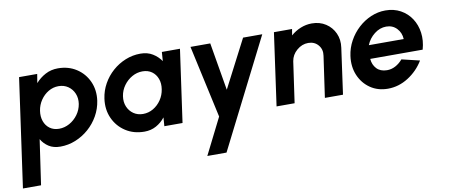

<svg xmlns="http://www.w3.org/2000/svg" viewBox="-113 -784 3049 1305"><g transform="rotate(-10 1411.0 -132.0)"><path d="M79.5 250H-45.5L60 -500H185L175 -438.5Q204 -471.5 243 -492.2Q282 -513 329.5 -513Q402 -513 456.8 -477.5Q511.5 -442 538.5 -382.2Q565.5 -322.5 555.5 -250Q547.5 -195.5 520.5 -147.5Q493.5 -99.5 452.2 -63.2Q411 -27 360.5 -6.5Q310 14 255.5 14Q208 14 175.8 -6.8Q143.5 -27.5 124.5 -60.5ZM312.5 -393Q275.5 -393 243 -373.8Q210.5 -354.5 188.5 -322Q166.5 -289.5 160.5 -250Q154.5 -210.5 166 -178Q177.5 -145.5 204 -126.2Q230.5 -107 268 -107Q305.5 -107 339.8 -126Q374 -145 397.8 -177.5Q421.5 -210 428 -250Q434 -289 420.5 -321.5Q407 -354 378.8 -373.5Q350.5 -393 312.5 -393Z M1045.5 -500H1170.5L1100 0H974.5L979 -60Q953.5 -27 917.2 -7Q881 13 836 13Q762 13 706.2 -23.2Q650.5 -59.5 623 -120.5Q595.5 -181.5 606 -255.5Q613.5 -309 639.8 -356Q666 -403 706.2 -438.5Q746.5 -474 796 -494Q845.5 -514 899 -514Q948 -514 983.2 -492.2Q1018.5 -470.5 1041 -437.5ZM847 -107Q885 -107 917.8 -126.2Q950.5 -145.5 972.5 -178Q994.5 -210.5 1000.5 -250Q1007 -290 995 -322.5Q983 -355 956.5 -374Q930 -393 892 -393Q854 -393 820 -373.8Q786 -354.5 762.5 -322Q739 -289.5 733 -250Q727 -210 740.5 -177.8Q754 -145.5 782 -126.2Q810 -107 847 -107Z M1606 -500H1738.5L1359.5 250H1227L1352.5 0L1243 -500H1379.5L1435.5 -170.5Z M2251.5 -316.5 2207.5 0H2082.5L2123 -283Q2130 -326.5 2104.2 -357Q2078.5 -387.5 2035 -387.5Q1992 -387.5 1956.5 -357Q1921 -326.5 1914 -283L1873.5 0H1749L1819 -500H1944L1937 -457Q1967 -483.5 2004.5 -498.8Q2042 -514 2082 -514Q2137 -514 2178 -487.2Q2219 -460.5 2239.2 -415.8Q2259.5 -371 2251.5 -316.5Z M2516 13Q2447 13 2395.2 -22.5Q2343.5 -58 2318.2 -117.8Q2293 -177.5 2303 -250.5Q2310.5 -305 2336.8 -352.8Q2363 -400.5 2402.5 -436.8Q2442 -473 2490.2 -493.5Q2538.5 -514 2590 -514Q2648.5 -514 2694 -489Q2739.5 -464 2767.8 -421Q2796 -378 2803.5 -323Q2811 -268 2794 -207.5H2432Q2435 -167 2460.2 -139.8Q2485.5 -112.5 2531 -112Q2561.5 -111.5 2589.8 -126.5Q2618 -141.5 2640 -167.5L2763.5 -138Q2723.5 -71.5 2657.2 -29.2Q2591 13 2516 13ZM2439 -301H2679.5Q2677.5 -345 2649 -375Q2620.5 -405 2576.5 -405Q2532.5 -405 2494.5 -375.2Q2456.5 -345.5 2439 -301Z"/></g></svg>

Font: Urbanist
Style: Bold Italic
Weight: 700
Italic angle: -8°
Designer: Corey Hu
Foundry: Corey Hu
Version: Version 1.330; ttfautohint (v1.8.4.7-5d5b)